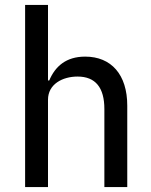

<svg xmlns="http://www.w3.org/2000/svg" viewBox="-20 -760 613 780"><path d="M82 0H175V-355C175 -418 234 -449 295 -449C368 -449 404 -404 404 -317V0H497V-331C497 -457 432 -530 326 -530C248 -530 204 -490 180 -433H175V-740H82Z"/></svg>

Font: IBM Plex Devanagari Text
Style: Regular
Weight: 450
Designer: Mike Abbink, Paul van der Laan, Pieter van Rosmalen, Erin McLaughlin
Foundry: Bold Monday
Version: Version 1.0